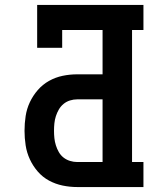

<svg xmlns="http://www.w3.org/2000/svg" viewBox="-20 -755 640 775"><path d="M292 0Q262 0 233 -6Q204 -12 178 -26Q152 -40 132.5 -62.5Q113 -85 100.5 -112Q88 -139 83.5 -168.5Q79 -198 79 -227Q79 -257 83.5 -286.5Q88 -316 100.5 -342.5Q113 -369 132.5 -391.5Q152 -414 178 -428.5Q204 -443 233 -449Q262 -455 292 -455H394V-634H231V-562H130V-735H559V-634H513V-101H559V0ZM292 -101H394V-354H292Q277 -354 262.5 -349.5Q248 -345 236.5 -335.5Q225 -326 217.5 -313Q210 -300 205.5 -286Q201 -272 199.5 -257Q198 -242 198 -227Q198 -212 199.5 -197.5Q201 -183 205.5 -168.5Q210 -154 217.5 -141Q225 -128 236.5 -119Q248 -110 262.5 -105.5Q277 -101 292 -101Z"/></svg>

Font: Iosevka Etoile
Style: Bold
Weight: 700
Designer: Belleve Invis
Foundry: Belleve Invis
Version: Version 28.1.0; ttfautohint (v1.8.4)